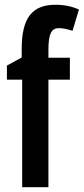

<svg xmlns="http://www.w3.org/2000/svg" viewBox="-20 -785 351 805"><path d="M273 -451V-543H183V-580C184 -641 194 -667 227 -667C247 -667 264 -662 284 -656L311 -745C282 -758 251 -765 212 -765C117 -765 71 -712 71 -581V-544L9 -510V-451H73V0H183V-451Z"/></svg>

Font: Noto Sans Sinhala UI ExtraCondensed SemiBold
Style: Regular
Weight: 600
Width: 2
Designer: Jelle Bosma - Monotype Design Team
Foundry: Monotype Imaging Inc.
Version: Version 2.006